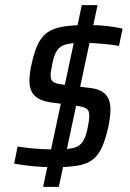

<svg xmlns="http://www.w3.org/2000/svg" viewBox="-20 -716 505 744"><path d="M189 -68Q170 -68 149 -69Q128 -70 107.5 -72Q87 -74 68.5 -76.5Q50 -79 35 -82L48 -148Q68 -145 90.5 -142.5Q113 -140 139.5 -138.5Q166 -137 197 -137Q242 -137 265.5 -143Q289 -149 301 -167.5Q313 -186 320 -222Q323 -237 324.5 -248Q326 -259 326 -268Q326 -287 316.5 -294Q307 -301 284 -305L178 -319Q135 -325 114.5 -345Q94 -365 94 -404Q94 -417 96 -432.5Q98 -448 102 -466Q112 -513 126 -543Q140 -573 162.5 -589.5Q185 -606 222.5 -612.5Q260 -619 316 -619Q343 -619 367.5 -617.5Q392 -616 414.5 -612.5Q437 -609 455 -605L441 -538Q421 -542 396.5 -544.5Q372 -547 347.5 -548.5Q323 -550 299 -550Q258 -550 235.5 -544Q213 -538 201.5 -521Q190 -504 183 -470Q180 -454 178 -443Q176 -432 176 -424Q176 -406 186 -399Q196 -392 218 -389L330 -375Q357 -372 374 -362Q391 -352 399.5 -335Q408 -318 408 -292Q408 -279 406 -262Q404 -245 400 -225Q389 -176 375 -145Q361 -114 338.5 -97Q316 -80 280 -74Q244 -68 189 -68ZM147 8 297 -696H358L208 8Z"/></svg>

Font: Saira SemiCondensed
Style: Italic
Weight: 400
Width: 4
Italic angle: -12°
Designer: Hector Gatti with collaboration of the Omnibus-Type team
Foundry: Omnibus-Type
Version: Version 1.101